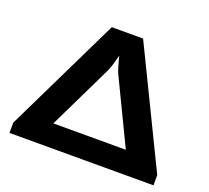

<svg xmlns="http://www.w3.org/2000/svg" viewBox="-118 -838 1074 986"><g transform="rotate(20 418.5 -345.0)"><path d="M812 -56V0H25V-56L333 -690H504ZM419 -566Q416 -555 411 -536Q406 -517 401 -502Q396 -487 390 -474L220 -123H616L447 -474Q441 -487 436.5 -501.5Q432 -516 426.5 -537Q421 -558 419 -566Z"/></g></svg>

Font: Exo 2 Expanded
Style: Bold
Weight: 700
Width: 7
Designer: Natanael Gama
Version: Version 1.001;PS 001.001;hotconv 1.0.70;makeotf.lib2.5.58329